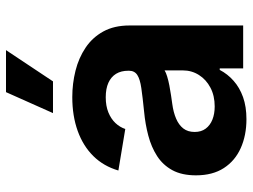

<svg xmlns="http://www.w3.org/2000/svg" viewBox="-118 -688 818 621"><g transform="rotate(-90 290.5 -378.0)"><path d="M215 10.6Q162.9 10.6 121.7 -7.8Q80.6 -26.1 57 -62.4Q33.4 -98.7 33.4 -152.6Q33.4 -198.5 50.1 -229.1Q66.8 -259.7 95.8 -278.4Q124.9 -297.1 161.8 -306.8Q198.7 -316.6 239.2 -320.4Q286.5 -325.2 315.5 -329.4Q344.6 -333.6 358.1 -342.5Q371.7 -351.5 371.7 -369.2V-371.6Q371.7 -394.9 361.8 -411.1Q351.8 -427.3 332.8 -435.9Q313.7 -444.5 285.9 -444.5Q257.9 -444.5 237 -436Q216 -427.4 202.6 -413.2Q189.2 -399 183.3 -381.3L49 -403.6Q62.9 -451.3 95.6 -484.5Q128.4 -517.7 177 -535.2Q225.7 -552.7 286.4 -552.7Q330.3 -552.7 371.8 -542.3Q413.3 -531.9 446.3 -509.7Q479.3 -487.6 498.7 -452.4Q518.1 -417.2 518.1 -367.5V0H379.2V-75.8H374.4Q361.2 -50.4 339.2 -31Q317.3 -11.5 286.4 -0.4Q255.5 10.6 215 10.6ZM256.2 -92.1Q290.8 -92.1 317 -105.9Q343.1 -119.6 357.9 -143Q372.8 -166.4 372.8 -195.2V-254.2Q366.1 -249.7 353 -245.8Q340 -241.8 323.9 -238.7Q307.8 -235.6 292.1 -233.3Q276.5 -231 264.3 -229.3Q237.3 -225.7 216.8 -216.9Q196.4 -208.2 185 -193.6Q173.7 -179 173.7 -156.9Q173.7 -135.7 184.4 -121.3Q195.1 -106.9 213.6 -99.5Q232.2 -92.1 256.2 -92.1ZM234.7 -615.1 302.5 -767.1H438.4L337.3 -615.1Z"/></g></svg>

Font: Adwaita Sans
Style: Regular
Weight: 400
Designer: Rasmus Andersson
Foundry: rsms
Version: Version 4.001;git-9221beed3